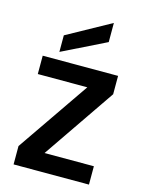

<svg xmlns="http://www.w3.org/2000/svg" viewBox="-119 -868 710 940"><g transform="rotate(15 235.5 -398.0)"><path d="M176 -93H426V0H44V-93L295 -458H44V-551H426V-458ZM339 -699 118 -590V-674L339 -796Z"/></g></svg>

Font: MSTAGE Medium
Style: Regular
Weight: 500
Designer: Ninad Kale (Devanagari), Jonny Pinhorn (Latin)
Foundry: Indian Type Foundry
Version: 4.004